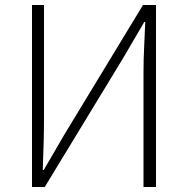

<svg xmlns="http://www.w3.org/2000/svg" viewBox="-20 -748 751 768"><path d="M108 0V-728H156V-278Q156 -226 154.5 -173.5Q153 -121 151 -68H155L237 -209L552 -728H604V0H554V-455Q554 -508 556.5 -558Q559 -608 561 -660H557L474 -518L159 0Z"/></svg>

Font: Noto Sans SC ExtraLight
Style: Regular
Weight: 250
Designer: Ryoko NISHIZUKA 西塚涼子 (kana, bopomofo & ideographs); Paul D. Hunt (Latin, Greek & Cyrillic); Sandoll Communications 산돌커뮤니
Foundry: Adobe
Version: Version 2.004-H2;hotconv 1.0.118;makeotfexe 2.5.65603